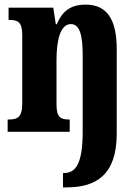

<svg xmlns="http://www.w3.org/2000/svg" viewBox="-20 -569 603 829"><path d="M252 240H268C394 240 484 187 484 8V-356C484 -491 438 -549 350 -549C280 -549 247 -516 225 -464H221L210 -536H17V-483H20C57 -483 76 -474 76 -418V-122C76 -62 55 -53 17 -53H13V0H281V-53H279C242 -53 224 -62 224 -118V-309C224 -391 239 -465 286 -465C325 -465 337 -415 337 -330V0C337 137 307 178 257 178H252Z"/></svg>

Font: Noto Serif Bengali ExtraCondensed ExtraBold
Style: Regular
Weight: 800
Width: 2
Designer: Juan Bruce, Universal Thirst, Indian Type Foundry and the Monotype Design Team.
Foundry: Monotype Imaging Inc.
Version: Version 2.003